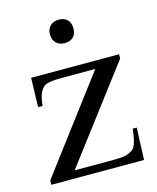

<svg xmlns="http://www.w3.org/2000/svg" viewBox="-101 -720 646 791"><g transform="rotate(-15 222.0 -324.5)"><path d="M127.9 -32.7H292Q342.3 -32.7 359.9 -41.5Q368.2 -45.4 374.5 -49.3Q380.9 -53.2 386 -62.3Q391.1 -71.3 395.5 -88.6Q399.9 -106 403.3 -136.7H420.4L415 0H20V-18.6L317.9 -414.1H169.9Q147 -414.1 131.6 -411.9Q116.2 -409.7 107.4 -406.7Q93.3 -400.4 83 -381.8Q72.8 -363.3 68.8 -323.2H49.8L53.2 -447.3H428.2V-429.2ZM274.4 -599.6Q274.4 -575.7 261.2 -562.5Q248 -549.3 224.1 -549.3Q201.7 -549.3 188 -563Q174.3 -576.7 174.3 -599.6Q174.3 -622.1 188 -635.7Q201.7 -649.4 224.1 -649.4Q248 -649.4 261.2 -636.2Q274.4 -623 274.4 -599.6Z"/></g></svg>

Font: Doulos SIL Am
Style: Regular
Weight: 400
Designer: Walt Agee, Victor Gaultney, Peter Martin, Debbi Hosken, Becca Hirsbrunner
Foundry: SIL International
Version: Version 5.000